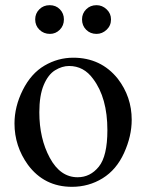

<svg xmlns="http://www.w3.org/2000/svg" viewBox="-20 -707 566 742"><path d="M263 -484Q370 -484 435 -403Q489 -333 489 -244Q489 -181 459.5 -116Q430 -51 376.5 -18Q323 15 258 15Q151 15 88 -70Q36 -142 36 -230Q36 -295 68 -359Q100 -423 152 -453.5Q204 -484 263 -484ZM247 -452Q220 -452 193 -435.5Q166 -419 149 -378.5Q132 -338 132 -273Q132 -172 172.5 -97Q213 -22 280 -22Q329 -22 362 -63Q395 -104 395 -204Q395 -329 340 -402Q304 -452 247 -452ZM353 -687Q375 -687 392 -671Q409 -655 409 -632Q409 -608 392 -592Q375 -576 353 -576Q329 -576 313 -592Q297 -608 297 -632Q297 -655 313 -671Q329 -687 353 -687ZM172 -687Q196 -687 211.5 -671Q227 -655 227 -632Q227 -608 211 -592Q195 -576 173 -576Q149 -576 132.5 -592Q116 -608 116 -632Q116 -655 132 -671Q148 -687 172 -687Z"/></svg>

Font: MM Ethnic
Style: Regular
Weight: 400
Designer: Khon Soe Zaw Thu
Version: Version 1.00 July 18, 2016, initial release